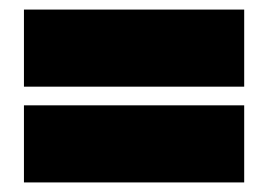

<svg xmlns="http://www.w3.org/2000/svg" viewBox="-20 -506 530 401"><path d="M490 -125H30V-286H490ZM490 -325H30V-486H490Z"/></svg>

Font: FFF_tuoi-tre Text
Style: Regular
Weight: 700
Designer: bBox Type GmbH
Foundry: bBox Type GmbH
Version: Version 1.001